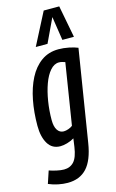

<svg xmlns="http://www.w3.org/2000/svg" viewBox="-164 -847 678 1123"><g transform="rotate(-15 175.5 -285.0)"><path d="M-15 196 10 121Q30 128 55 133.5Q80 139 99 139Q136 139 159 114Q182 89 191 27L198 -23Q178 -11 155 -4.5Q132 2 114 2Q64 2 39 -39.5Q14 -81 14 -148Q14 -230 28 -302Q42 -374 70.5 -429.5Q99 -485 143.5 -517Q188 -549 248 -549Q279 -549 311 -542.5Q343 -536 364 -527L275 26Q259 127 216 173.5Q173 220 100 220Q73 220 43 214Q13 208 -15 196ZM268 -466Q259 -469 250 -471.5Q241 -474 231 -474Q202 -474 178 -446.5Q154 -419 137.5 -373.5Q121 -328 112 -272Q103 -216 103 -159Q103 -119 117 -98Q131 -77 155 -77Q168 -77 183.5 -82.5Q199 -88 209 -96ZM124 -596 224 -790H318L355 -596H285L263 -740L195 -596Z"/></g></svg>

Font: Georama Condensed Medium
Style: Italic
Weight: 500
Width: 3
Italic angle: -9°
Designer: Jean-Baptiste Levee
Foundry: Production Type
Version: Version 1.000